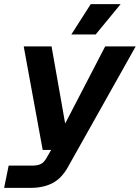

<svg xmlns="http://www.w3.org/2000/svg" viewBox="-30 -761 678 931"><path d="M-10 150 12 42H126Q152 42 167.5 34.5Q183 27 195 6L218 -34H177L85 -536H220L286 -162L480 -536H628L300 48Q269 104 224.5 127Q180 150 118 150ZM316 -594 410 -741H555L434 -594Z"/></svg>

Font: Geist Mono
Style: Bold Italic
Weight: 700
Italic angle: -12°
Monospace: yes
Designer: Basement.studio, Andrés Briganti, Mateo Zaragoza
Foundry: Basement.studio, Vercel, Andrés Briganti, Guido Ferreyra, Mateo Zaragoza
Version: Version 1.500; ttfautohint (v1.8.4.7-5d5b)